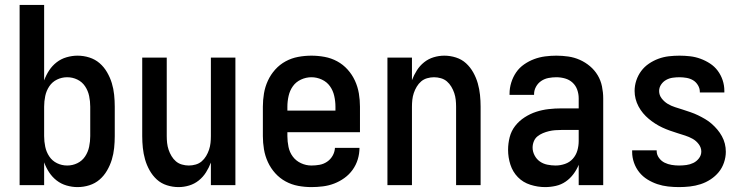

<svg xmlns="http://www.w3.org/2000/svg" viewBox="-20 -755 3040 783"><path d="M296 8Q274 8 251.5 1.5Q229 -5 211 -19Q193 -33 180.5 -52Q168 -71 160 -93V0H60V-735H160V-427Q168 -449 180.5 -468Q193 -487 211 -501Q229 -515 251.5 -521.5Q274 -528 296 -528Q321 -528 344.5 -520.5Q368 -513 386 -497.5Q404 -482 416.5 -460.5Q429 -439 436 -416Q443 -393 445.5 -368.5Q448 -344 448 -320V-200Q448 -176 445.5 -151.5Q443 -127 436 -104Q429 -81 416.5 -59.5Q404 -38 386 -22.5Q368 -7 344.5 0.5Q321 8 296 8ZM254 -80Q276 -80 295.5 -89.5Q315 -99 327 -117Q339 -135 343.5 -156.5Q348 -178 348 -200V-320Q348 -342 343.5 -363.5Q339 -385 327 -403Q315 -421 295.5 -430.5Q276 -440 254 -440Q232 -440 212.5 -430.5Q193 -421 181 -403Q169 -385 164.5 -363.5Q160 -342 160 -320V-200Q160 -178 164.5 -156.5Q169 -135 181 -117Q193 -99 212.5 -89.5Q232 -80 254 -80Z M708 8Q684 8 660.5 0.5Q637 -7 619.5 -23Q602 -39 590 -60.5Q578 -82 571.5 -105Q565 -128 562.5 -152Q560 -176 560 -200V-520H660V-200Q660 -186 661.5 -172Q663 -158 667.5 -144.5Q672 -131 679.5 -118.5Q687 -106 697.5 -97Q708 -88 722 -84Q736 -80 750 -80Q764 -80 778 -84Q792 -88 802.5 -97Q813 -106 820.5 -118.5Q828 -131 832.5 -144.5Q837 -158 838.5 -172Q840 -186 840 -200V-520H940V0H840V-92Q832 -71 820 -52Q808 -33 790.5 -19Q773 -5 751.5 1.5Q730 8 708 8Z M1250 8Q1223 8 1196 3Q1169 -2 1145 -15Q1121 -28 1102.5 -48.5Q1084 -69 1072.5 -94Q1061 -119 1056.5 -146Q1052 -173 1052 -200V-320Q1052 -347 1056.5 -374Q1061 -401 1072.5 -426Q1084 -451 1102.5 -471.5Q1121 -492 1145 -505Q1169 -518 1196 -523Q1223 -528 1250 -528Q1277 -528 1304 -523Q1331 -518 1355 -505Q1379 -492 1397.5 -471.5Q1416 -451 1427.5 -426Q1439 -401 1443.5 -374Q1448 -347 1448 -320V-216H1152V-200Q1152 -178 1156.5 -156Q1161 -134 1174 -116.5Q1187 -99 1207.5 -89.5Q1228 -80 1250 -80Q1267 -80 1283.5 -83Q1300 -86 1314 -95.5Q1328 -105 1336.5 -120Q1345 -135 1346 -152H1446Q1446 -128 1439 -105Q1432 -82 1418 -62.5Q1404 -43 1384.5 -29Q1365 -15 1343 -6.5Q1321 2 1297 5Q1273 8 1250 8ZM1348 -304V-320Q1348 -342 1343 -364Q1338 -386 1325.5 -403.5Q1313 -421 1292.5 -430.5Q1272 -440 1250 -440Q1228 -440 1207.5 -430.5Q1187 -421 1174.5 -403.5Q1162 -386 1157 -364Q1152 -342 1152 -320V-304Z M1560 0V-520H1660V-428Q1668 -449 1680 -468Q1692 -487 1709.5 -501Q1727 -515 1748.5 -521.5Q1770 -528 1792 -528Q1816 -528 1839.5 -520.5Q1863 -513 1880.5 -497Q1898 -481 1910 -459.5Q1922 -438 1928.5 -415Q1935 -392 1937.5 -368Q1940 -344 1940 -320V0H1840V-320Q1840 -334 1838.5 -348Q1837 -362 1832.5 -375.5Q1828 -389 1820.5 -401.5Q1813 -414 1802.5 -423Q1792 -432 1778 -436Q1764 -440 1750 -440Q1736 -440 1722 -436Q1708 -432 1697.5 -423Q1687 -414 1679.5 -401.5Q1672 -389 1667.5 -375.5Q1663 -362 1661.5 -348Q1660 -334 1660 -320V0Z M2203 8Q2173 8 2143 -1.5Q2113 -11 2092 -32.5Q2071 -54 2061.5 -83.5Q2052 -113 2052 -144Q2052 -170 2058.5 -195.5Q2065 -221 2081 -241.5Q2097 -262 2119.5 -276.5Q2142 -291 2166.5 -299Q2191 -307 2217 -310Q2243 -313 2269 -313H2340V-354Q2340 -372 2334 -389Q2328 -406 2315 -418Q2302 -430 2284.5 -435Q2267 -440 2249 -440Q2233 -440 2217 -437Q2201 -434 2187.5 -425Q2174 -416 2166 -401.5Q2158 -387 2158 -371V-368H2058V-373Q2058 -396 2065 -418.5Q2072 -441 2085 -460Q2098 -479 2117.5 -492.5Q2137 -506 2158.5 -514Q2180 -522 2203 -525Q2226 -528 2249 -528Q2273 -528 2297.5 -524.5Q2322 -521 2344.5 -511Q2367 -501 2386 -485Q2405 -469 2417.5 -448Q2430 -427 2435 -402.5Q2440 -378 2440 -354V0H2340V-83Q2332 -63 2318.5 -45Q2305 -27 2287 -14.5Q2269 -2 2247 3Q2225 8 2203 8ZM2246 -80Q2265 -80 2284 -86.5Q2303 -93 2316 -107.5Q2329 -122 2334.5 -141Q2340 -160 2340 -180V-225H2269Q2256 -225 2243.5 -224Q2231 -223 2218.5 -220Q2206 -217 2194 -212Q2182 -207 2172 -199Q2162 -191 2157 -178.5Q2152 -166 2152 -153Q2152 -137 2160 -121.5Q2168 -106 2181.5 -96.5Q2195 -87 2212 -83.5Q2229 -80 2246 -80Z M2749 8Q2727 8 2704.5 5.5Q2682 3 2661 -4Q2640 -11 2620.5 -23Q2601 -35 2587 -52.5Q2573 -70 2565.5 -91.5Q2558 -113 2558 -135V-142H2658V-139Q2658 -124 2667.5 -111Q2677 -98 2690.5 -91.5Q2704 -85 2719 -82.5Q2734 -80 2749 -80Q2764 -80 2779 -82Q2794 -84 2807.5 -90.5Q2821 -97 2830.5 -109.5Q2840 -122 2840 -137Q2840 -153 2829.5 -167Q2819 -181 2804.5 -189Q2790 -197 2774.5 -202Q2759 -207 2743 -212Q2727 -217 2711.5 -222.5Q2696 -228 2681 -235Q2666 -242 2652 -251Q2638 -260 2625.5 -270.5Q2613 -281 2602.5 -293.5Q2592 -306 2584 -321Q2576 -336 2572 -352Q2568 -368 2568 -384Q2568 -406 2575 -427Q2582 -448 2595 -465.5Q2608 -483 2626.5 -495.5Q2645 -508 2665.5 -515.5Q2686 -523 2707.5 -525.5Q2729 -528 2751 -528Q2773 -528 2794.5 -525.5Q2816 -523 2836.5 -515.5Q2857 -508 2875.5 -496Q2894 -484 2907 -466.5Q2920 -449 2927 -428Q2934 -407 2934 -385V-378H2834V-381Q2834 -395 2826 -408Q2818 -421 2806 -428Q2794 -435 2779.5 -437.5Q2765 -440 2751 -440Q2737 -440 2723 -438Q2709 -436 2696.5 -429Q2684 -422 2676 -410Q2668 -398 2668 -384Q2668 -367 2678.5 -353.5Q2689 -340 2703 -331.5Q2717 -323 2733 -318Q2749 -313 2764.5 -308Q2780 -303 2796 -297.5Q2812 -292 2826.5 -285Q2841 -278 2855.5 -269.5Q2870 -261 2882.5 -250Q2895 -239 2905.5 -226.5Q2916 -214 2924 -199.5Q2932 -185 2936 -169Q2940 -153 2940 -136Q2940 -114 2932.5 -92Q2925 -70 2911 -53Q2897 -36 2878 -23.5Q2859 -11 2837.5 -4Q2816 3 2793.5 5.5Q2771 8 2749 8Z"/></svg>

Font: Iosevka Semibold
Style: Regular
Weight: 600
Monospace: yes
Designer: Belleve Invis
Foundry: Belleve Invis
Version: Version 33.2.3; ttfautohint (v1.8.4)